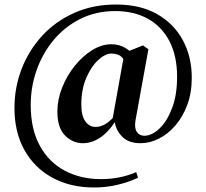

<svg xmlns="http://www.w3.org/2000/svg" viewBox="-20 -676 912 850"><path d="M397 154Q291 154 211.5 110.5Q132 67 88 -12Q44 -91 44 -198Q44 -289 76 -371.5Q108 -454 167 -518Q226 -582 309 -619Q392 -656 494 -656Q602 -656 676.5 -613Q751 -570 790 -497Q829 -424 829 -332Q829 -265 809 -211.5Q789 -158 756 -120Q723 -82 683 -62Q643 -42 602 -42Q551 -42 523 -69Q495 -96 488 -135Q458 -89 421.5 -65.5Q385 -42 347 -42Q302 -42 268 -76Q234 -110 234 -182Q234 -235 255 -288Q276 -341 311 -384.5Q346 -428 388 -454Q430 -480 473 -480Q497 -480 516.5 -472.5Q536 -465 553 -451L613 -475L637 -458L580 -144Q574 -110 585.5 -92.5Q597 -75 619 -75Q652 -75 685.5 -106.5Q719 -138 741.5 -196.5Q764 -255 764 -336Q764 -428 730.5 -493Q697 -558 635.5 -592.5Q574 -627 490 -627Q405 -627 336 -592.5Q267 -558 218 -499.5Q169 -441 142.5 -366.5Q116 -292 116 -211Q116 -104 156.5 -30.5Q197 43 267.5 80Q338 117 427 117Q468 117 507 109.5Q546 102 583 86L591 111Q548 131 498.5 142.5Q449 154 397 154ZM403 -114Q420 -114 438.5 -122.5Q457 -131 479 -153L526 -415Q516 -429 502 -434Q488 -439 474 -439Q446 -439 414.5 -410Q383 -381 361.5 -330Q340 -279 340 -214Q340 -163 358 -138.5Q376 -114 403 -114Z"/></svg>

Font: DeepMind Serif Text
Style: Regular
Weight: 400
Designer: Frank Grießhammer / Modifications: Colophon Foundry
Foundry: Colophon Foundry
Version: Version 5.003; ttfautohint (v1.8.2)